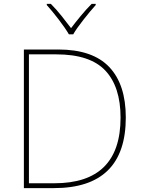

<svg xmlns="http://www.w3.org/2000/svg" viewBox="-20 -969 732 989"><path d="M628 -364Q628 -534 542.5 -624Q457 -714 280 -714H103V0H257Q628 0 628 -364ZM601 -363Q601 -25 260 -25H129V-689H270Q444 -689 522.5 -605.5Q601 -522 601 -363ZM473 -949H452Q424 -921 395.5 -886.5Q367 -852 346 -824Q325 -852 297.5 -886.5Q270 -921 242 -949H221V-943Q249 -912 283 -867.5Q317 -823 335 -792H357Q375 -823 410 -867.5Q445 -912 473 -943Z"/></svg>

Font: Noto Sans UI Thin
Style: Regular
Weight: 250
Designer: Monotype Design Team
Foundry: Monotype Imaging Inc.
Version: Version 1.901